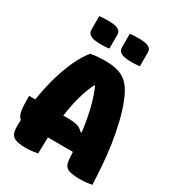

<svg xmlns="http://www.w3.org/2000/svg" viewBox="-220 -1063 1090 1198"><g transform="rotate(30 325.0 -463.5)"><path d="M238 0Q217 4 195 6.5Q173 9 152 9Q87 9 63 -10Q39 -29 39 -78Q39 -103 40 -127Q23 -140 16.5 -169.5Q10 -199 10 -243V-283H54Q67 -369 89.5 -448Q112 -527 142 -592Q172 -657 208 -701Q234 -706 259 -708Q284 -710 312 -710Q372 -710 412.5 -696.5Q453 -683 482 -650.5Q511 -618 534 -561Q558 -503 575.5 -431.5Q593 -360 605 -281.5Q617 -203 622 -123Q625 -80 626.5 -53Q628 -26 629 0Q612 4 587.5 6.5Q563 9 540 9Q474 9 450 -7.5Q426 -24 424 -67Q423 -93 421 -117H241Q239 -62 238 0ZM301 -283Q331 -283 356 -276Q381 -269 402 -247L408 -249Q396 -343 377.5 -416Q359 -489 334 -544H329Q303 -492 285 -428Q267 -364 256 -283ZM140 -933Q156 -935 173.5 -935.5Q191 -936 204 -936Q226 -936 247 -933Q268 -930 282 -919.5Q296 -909 296 -887V-789Q280 -786 262.5 -785.5Q245 -785 231 -785Q210 -785 189 -788.5Q168 -792 154 -803Q140 -814 140 -836ZM360 -933Q376 -935 393.5 -935.5Q411 -936 424 -936Q446 -936 467 -933Q488 -930 502 -919.5Q516 -909 516 -887V-789Q500 -786 482.5 -785.5Q465 -785 451 -785Q430 -785 409 -788.5Q388 -792 374 -803Q360 -814 360 -836Z"/></g></svg>

Font: Recursive Sn Csl St Blk
Style: Regular
Weight: 900
Version: Version 1.079;hotconv 1.0.112;makeotfexe 2.5.65598; ttfautoh